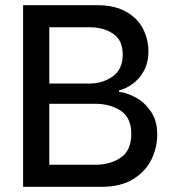

<svg xmlns="http://www.w3.org/2000/svg" viewBox="-20 -720 664 740"><path d="M69 -700H354Q423 -700 467.5 -674Q512 -648 532 -607.5Q552 -567 552 -522Q552 -478 534 -446Q516 -414 489.5 -395.5Q463 -377 439 -372V-366Q467 -363 501 -345.5Q535 -328 560.5 -292Q586 -256 586 -201Q586 -151 563.5 -105Q541 -59 493 -29.5Q445 0 372 0H69ZM324 -398Q376 -398 414.5 -425.5Q453 -453 453 -510Q453 -565 416 -590Q379 -615 324 -615H170V-398ZM347 -85Q405 -85 445.5 -112.5Q486 -140 486 -204Q486 -266 445.5 -293Q405 -320 347 -320H170V-85Z"/></svg>

Font: Be Vietnam Medium
Style: Regular
Weight: 500
Designer: Gabriel Lam
Foundry: TypeRant
Version: Version 4.000